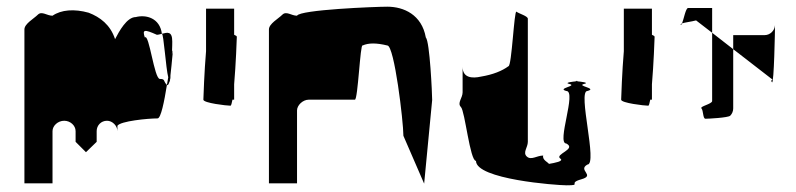

<svg xmlns="http://www.w3.org/2000/svg" viewBox="-20 -736 2381 574"><path d="M53 -188H137V-344C137 -360 153 -375 172 -375C190 -375 206 -361 206 -344V-312L237 -281L269 -312V-344C269 -361 282 -375 300 -375C316 -375 331 -360 331 -344V-360C340 -374 422 -382 451 -382C461 -382 471 -432 479 -482C467 -494 475 -500 458 -500C441 -500 426 -637 413 -624C405 -648 411 -649 449 -632C454 -632 459 -634 464 -635C458 -682 417 -693 386 -685C359 -685 336 -642 324 -619C310 -662 279 -685 245 -698C202 -710 163 -707 137 -689C120 -689 105 -704 93 -692C81 -680 53 -665 53 -648ZM464 -634V-635C480 -639 495 -644 495 -612C495 -612 495 -595 494 -573C496 -585 497 -589 497 -580C497 -591 494 -548 490 -515C489 -509 490 -504 489 -500H488V-498L489 -499C488 -494 487 -491 486 -490C484 -483 481 -480 479 -482C480 -490 482 -497 483 -505C476 -530 469 -639 464 -634ZM489 -500C489 -500 489 -499 489 -499C489 -499 489 -500 489 -500Z M588 -438C588 -428 658 -420 669 -420C671 -420 673 -427 675 -438H680V-484C685 -542 688 -620 688 -626C688 -628 685 -630 680 -632V-710H596V-583C591 -525 588 -444 588 -438Z M784 -188H868V-406C868 -421 885 -438 903 -438H1041C1050 -438 1057 -607 1064 -600C1082 -608 1105 -608 1138 -600C1159 -600 1186 -372 1186 -330L1248 -187L1272 -437C1272 -454 1265 -612 1253 -624C1241 -692 1187 -716 1138 -716C1103 -716 876 -707 868 -689C851 -689 836 -704 824 -692C812 -680 784 -665 784 -648Z M1358 -416C1370 -404 1385 -255 1403 -255C1403 -200 1643 -182 1674 -182C1722 -182 1675 -188 1718 -200C1761 -212 1706 -227 1736 -244C1768 -244 1706 -464 1736 -464C1768 -472 1702 -479 1726 -485C1744 -489 1716 -492 1704 -493C1693 -492 1665 -489 1682 -485C1708 -479 1643 -472 1673 -464C1705 -464 1643 -307 1673 -307C1705 -290 1637 -275 1655 -262C1667 -254 1638 -249 1621 -246C1620 -250 1600 -258 1604 -271C1585 -271 1568 -256 1555 -268C1542 -280 1558 -295 1558 -312V-680C1558 -688 1532 -695 1524 -701C1517 -707 1510 -538 1500 -538C1481 -524 1454 -513 1418 -507C1392 -501 1363 -503 1363 -536V-460C1363 -443 1346 -428 1358 -416ZM1704 -493C1699 -494 1697 -494 1704 -494C1711 -494 1709 -494 1704 -493Z M1837 -438C1837 -428 1907 -420 1918 -420C1920 -420 1922 -427 1924 -438H1929V-484C1934 -542 1937 -620 1937 -626C1937 -628 1934 -630 1929 -632V-710H1845V-583C1840 -525 1837 -444 1837 -438Z M2015 -662C2016 -661 2018 -663 2019 -666C2016 -665 2014 -663 2015 -662ZM2019 -666C2024 -678 2030 -712 2037 -712H2109V-638L2061 -675C2046 -671 2027 -669 2019 -666ZM2077 -412C2083 -406 2081 -381 2089 -381C2098 -381 2156 -384 2163 -390C2169 -396 2172 -404 2172 -412V-589L2109 -638V-434C2109 -425 2071 -418 2077 -412ZM2172 -589V-631H2266C2282 -631 2296 -644 2297 -661C2297 -647 2294 -484 2288 -490C2281 -497 2295 -500 2287 -500ZM2297 -662C2297 -662 2297 -661 2297 -661C2297 -661 2297 -662 2297 -662Z"/></svg>

Font: bitstorm
Style: ext
Weight: 400
Version: Version 0.2